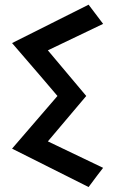

<svg xmlns="http://www.w3.org/2000/svg" viewBox="-20 -500 479 801"><path d="M349.6 280.3Q269.5 240.2 30.3 120.1Q77.1 65.4 219.7 -99.6Q172.9 -155.3 30.3 -320.3Q110.4 -360.4 349.6 -480.5Q365.2 -460 410.2 -400.4Q352.5 -372.1 179.7 -290Q219.7 -242.2 339.8 -99.6Q299.8 -52.7 179.7 89.8Q237.3 117.2 410.2 200.2Q394.5 219.7 349.6 280.3Z"/></svg>

Font: Alibu-Mazigh Belkasim 1
Style: Bold
Weight: 400
Designer: Mazigh Moubarik Belkasim
Version: Version 1.0